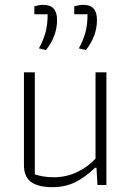

<svg xmlns="http://www.w3.org/2000/svg" viewBox="-20 -765 544 794"><path d="M141 -565Q159 -598 168 -630Q177 -662 177 -706H122V-739Q144 -745 159 -745Q216 -745 216 -683Q216 -615 170 -558ZM306 -565Q324 -598 333 -630Q342 -662 342 -706H287V-739Q309 -745 325 -745Q381 -745 381 -683Q381 -615 335 -558ZM79 -82V-466H124V-44Q159 -32 203 -32Q254 -32 299 -53.5Q344 -75 375 -109V-466H420V0H383L379 -71H373Q331 -31 290 -11Q249 9 196 9Q138 9 108.5 -12.5Q79 -34 79 -82Z"/></svg>

Font: Athiti Light
Style: Regular
Weight: 300
Designer: CadsonDemak Team
Foundry: CadsonDemak
Version: Version 1.032